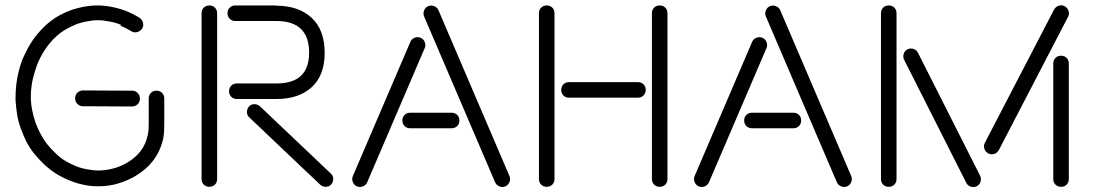

<svg xmlns="http://www.w3.org/2000/svg" viewBox="-20 -691 4229 741"><path d="M445 -592 447 -595Q429 -603 403 -608Q378 -613 358 -613Q338 -613 313 -608Q287 -603 269 -595Q246 -585 228 -574Q207 -561 185 -539Q164 -516 150 -494Q134 -468 124 -443Q118 -427 111 -403Q105 -382 102 -361Q99 -340 99 -319V-313V-307Q100 -284 105 -262Q110 -238 117 -218Q125 -196 135 -177Q146 -156 160 -137Q175 -118 193 -101Q211 -83 229 -72Q247 -61 270 -51Q288 -43 314 -38Q339 -33 359 -33Q388 -33 418 -41Q445 -48 472 -64Q536 -102 550 -169Q554 -185 554 -209V-311Q554 -324 562.5 -332.5Q571 -341 584 -341Q597 -341 605.5 -332.5Q614 -324 614 -311V-210Q614 -178 610 -157Q590 -64 503 -12Q471 7 433 18Q399 28 359 28Q330 28 302 22Q277 17 247 5Q222 -5 196 -21Q174 -35 151 -56Q130 -76 112 -98Q95 -119 81 -146Q70 -169 60 -196Q50 -224 46 -249Q42 -276 40 -303V-309V-315Q40 -340 43 -366Q46 -391 52 -415Q58 -439 67 -463Q82 -497 98 -523Q116 -552 140 -577Q163 -602 193 -622Q219 -638 244 -648Q269 -658 299 -664Q328 -670 356 -670Q384 -670 413 -664Q443 -658 468 -648Q493 -638 519 -622Q529 -615 532 -602.5Q535 -590 528 -580Q521 -570 508.5 -567Q496 -564 486 -571Q468 -582 445 -592ZM300 -281Q287 -281 278.5 -290Q270 -299 270 -312Q270 -325 279 -333.5Q288 -342 301 -342L490 -341Q503 -341 511.5 -332Q520 -323 520 -310Q520 -297 511 -288.5Q502 -280 489 -280Z M942 -238Q933 -246 933 -258.5Q933 -271 941 -280Q949 -289 961.5 -289Q974 -289 983 -281L1257 -21Q1266 -13 1266 -0.5Q1266 12 1258 21Q1250 30 1237.5 30Q1225 30 1216 22ZM758 -640Q758 -653 766.5 -661.5Q775 -670 788 -670Q801 -670 809.5 -661.5Q818 -653 818 -640V0Q818 13 809.5 21.5Q801 30 788 30Q775 30 766.5 21.5Q758 13 758 0ZM1046 -670V-669Q1132 -669 1182.5 -622.5Q1233 -576 1233 -487Q1233 -400 1183 -354.5Q1133 -309 1048 -309H894Q881 -309 872.5 -317.5Q864 -326 864 -339Q864 -352 872.5 -360.5Q881 -369 894 -369H1048Q1173 -369 1173 -488Q1173 -610 1046 -610H888Q875 -610 866.5 -618.5Q858 -627 858 -640Q858 -653 866.5 -661.5Q875 -670 888 -670Z M1723 -256Q1736 -256 1744.5 -247.5Q1753 -239 1753 -226Q1753 -213 1744.5 -204.5Q1736 -196 1723 -196H1563Q1550 -196 1541.5 -204.5Q1533 -213 1533 -226Q1533 -239 1541.5 -247.5Q1550 -256 1563 -256ZM1564 -530Q1569 -541 1581 -545.5Q1593 -550 1604 -545Q1615 -540 1619.5 -528Q1624 -516 1619 -505L1397 13Q1392 24 1380 28.5Q1368 33 1357 28Q1346 23 1341.5 11Q1337 -1 1342 -12ZM1946 -12Q1951 -1 1946.5 11Q1942 23 1931 28Q1920 33 1908 28.5Q1896 24 1891 13L1617 -627Q1612 -638 1616.5 -650Q1621 -662 1632 -667Q1643 -672 1655 -667.5Q1667 -663 1672 -652Z M2496 -640Q2496 -653 2504.5 -661.5Q2513 -670 2526 -670Q2539 -670 2547.5 -661.5Q2556 -653 2556 -640V0Q2556 13 2547.5 21.5Q2539 30 2526 30Q2513 30 2504.5 21.5Q2496 13 2496 0ZM2176 -314Q2163 -314 2154.5 -322.5Q2146 -331 2146 -344Q2146 -357 2154.5 -365.5Q2163 -374 2176 -374H2442Q2455 -374 2463.5 -365.5Q2472 -357 2472 -344Q2472 -331 2463.5 -322.5Q2455 -314 2442 -314ZM2060 -640Q2060 -653 2068.5 -661.5Q2077 -670 2090 -670Q2103 -670 2111.5 -661.5Q2120 -653 2120 -640V0Q2120 13 2111.5 21.5Q2103 30 2090 30Q2077 30 2068.5 21.5Q2060 13 2060 0Z M3042 -256Q3055 -256 3063.5 -247.5Q3072 -239 3072 -226Q3072 -213 3063.5 -204.5Q3055 -196 3042 -196H2882Q2869 -196 2860.5 -204.5Q2852 -213 2852 -226Q2852 -239 2860.5 -247.5Q2869 -256 2882 -256ZM2883 -530Q2888 -541 2900 -545.5Q2912 -550 2923 -545Q2934 -540 2938.5 -528Q2943 -516 2938 -505L2716 13Q2711 24 2699 28.5Q2687 33 2676 28Q2665 23 2660.5 11Q2656 -1 2661 -12ZM3265 -12Q3270 -1 3265.5 11Q3261 23 3250 28Q3239 33 3227 28.5Q3215 24 3210 13L2936 -627Q2931 -638 2935.5 -650Q2940 -662 2951 -667Q2962 -672 2974 -667.5Q2986 -663 2991 -652Z M4048 -654Q4054 -665 4066 -669Q4078 -673 4089 -667Q4100 -661 4104 -649Q4108 -637 4102 -626L3835 -112Q3829 -101 3817 -97Q3805 -93 3794 -99Q3783 -105 3779 -117Q3775 -129 3781 -140ZM4105 0Q4105 13 4096.5 21.5Q4088 30 4075 30Q4062 30 4053.5 21.5Q4045 13 4045 0V-446Q4045 -459 4053.5 -467.5Q4062 -476 4075 -476Q4088 -476 4096.5 -467.5Q4105 -459 4105 -446ZM3469 -461Q3464 -472 3468 -484Q3472 -496 3483 -501Q3494 -506 3506 -502Q3518 -498 3523 -487L3763 -12Q3768 -1 3764 11Q3760 23 3749 28Q3738 33 3726 29Q3714 25 3709 14ZM3440 0Q3440 13 3431.5 21.5Q3423 30 3410 30Q3397 30 3388.5 21.5Q3380 13 3380 0V-640Q3380 -653 3388.5 -661.5Q3397 -670 3410 -670Q3423 -670 3431.5 -661.5Q3440 -653 3440 -640Z"/></svg>

Font: Beon
Style: Medium
Weight: 500
Designer: BSozoo
Foundry: BSozoo
Version: Version 001.000